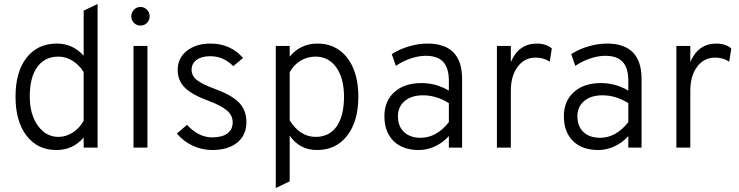

<svg xmlns="http://www.w3.org/2000/svg" viewBox="-20 -742 3716 965"><path d="M263.5 12Q168.5 12 113.2 -60.2Q58 -132.5 58 -256Q58 -380.5 113.5 -451.8Q169 -523 266 -523Q345.5 -523 400.5 -462V-688.5L470.5 -722V0H400.5V-51Q347 12 263.5 12ZM274 -54Q311.5 -54 345.5 -75.8Q379.5 -97.5 400.5 -135V-380Q378 -416 344.2 -436.8Q310.5 -457.5 274 -457.5Q205 -457.5 167.2 -405.2Q129.5 -353 129.5 -256Q129.5 -196.5 148 -151Q166.5 -105.5 199 -79.8Q231.5 -54 274 -54Z M685.5 -613.5Q666.5 -613.5 653.2 -627Q640 -640.5 640 -659.5Q640 -679 653.2 -693Q666.5 -707 685.5 -707Q705.5 -707 718.8 -693Q732 -679 732 -659.5Q732 -640.5 718.8 -627Q705.5 -613.5 685.5 -613.5ZM651 0V-511H721V0Z M1046 12Q995 12 948 -10Q901 -32 869 -71L920 -114.5Q977.5 -51.5 1047 -51.5Q1096 -51.5 1122.8 -71.2Q1149.5 -91 1149.5 -127.5Q1149.5 -161.5 1121 -186.5Q1092.5 -211.5 1025 -236.5Q943.5 -266.5 908.2 -302.2Q873 -338 873 -391Q873 -449.5 918.8 -486.2Q964.5 -523 1038 -523Q1139 -523 1201.5 -450.5L1152.5 -409.5Q1103.5 -459.5 1037 -459.5Q993 -459.5 968 -441Q943 -422.5 943 -391Q943 -361.5 969 -340.2Q995 -319 1064 -293.5Q1148 -262.5 1183.2 -224.5Q1218.5 -186.5 1218.5 -128.5Q1218.5 -63 1172.5 -25.5Q1126.5 12 1046 12Z M1366 203V-511H1436V-457.5Q1490.5 -523 1576 -523Q1639 -523 1685 -490.2Q1731 -457.5 1756 -397.8Q1781 -338 1781 -256Q1781 -132.5 1725 -60.2Q1669 12 1573 12Q1486.5 12 1436 -60V169.5ZM1566 -54Q1635 -54 1672 -106.5Q1709 -159 1709 -256Q1709 -349 1670.2 -403.2Q1631.5 -457.5 1566 -457.5Q1525 -457.5 1490.8 -437Q1456.5 -416.5 1436 -379V-136.5Q1489 -54 1566 -54Z M2085 12Q2004 12 1958 -33.2Q1912 -78.5 1912 -158Q1912 -234.5 1962.5 -279.5Q2013 -324.5 2098 -324.5Q2172 -324.5 2236 -286.5V-335.5Q2236 -400 2207.8 -430.8Q2179.5 -461.5 2120 -461.5Q2084 -461.5 2044.5 -448.2Q2005 -435 1969.5 -411L1949 -470Q1989 -495.5 2036.2 -509.2Q2083.5 -523 2128.5 -523Q2302.5 -523 2302.5 -345.5V0H2236V-58Q2205.5 -24.5 2166 -6.2Q2126.5 12 2085 12ZM2094 -49.5Q2174 -49.5 2236 -128V-223.5Q2173.5 -263 2106 -263Q2048 -263 2014 -234.2Q1980 -205.5 1980 -157.5Q1980 -107.5 2010.5 -78.5Q2041 -49.5 2094 -49.5Z M2477.5 0V-511H2547.5V-430Q2586.5 -523 2678.5 -523Q2724.5 -523 2753.5 -498.5L2743 -432Q2712.5 -452.5 2672 -452.5Q2616 -452.5 2581.8 -406.5Q2547.5 -360.5 2547.5 -286.5V0Z M2987 12Q2906 12 2860 -33.2Q2814 -78.5 2814 -158Q2814 -234.5 2864.5 -279.5Q2915 -324.5 3000 -324.5Q3074 -324.5 3138 -286.5V-335.5Q3138 -400 3109.8 -430.8Q3081.5 -461.5 3022 -461.5Q2986 -461.5 2946.5 -448.2Q2907 -435 2871.5 -411L2851 -470Q2891 -495.5 2938.2 -509.2Q2985.5 -523 3030.5 -523Q3204.5 -523 3204.5 -345.5V0H3138V-58Q3107.5 -24.5 3068 -6.2Q3028.5 12 2987 12ZM2996 -49.5Q3076 -49.5 3138 -128V-223.5Q3075.5 -263 3008 -263Q2950 -263 2916 -234.2Q2882 -205.5 2882 -157.5Q2882 -107.5 2912.5 -78.5Q2943 -49.5 2996 -49.5Z M3379.5 0V-511H3449.5V-430Q3488.5 -523 3580.5 -523Q3626.5 -523 3655.5 -498.5L3645 -432Q3614.5 -452.5 3574 -452.5Q3518 -452.5 3483.8 -406.5Q3449.5 -360.5 3449.5 -286.5V0Z"/></svg>

Font: Overpass Light
Style: Regular
Weight: 300
Designer: Delve Withrington, Dave Bailey, Thomas Jockin
Foundry: Delve Fonts LLC
Version: Version 4.000; ttfautohint (v1.8.3)